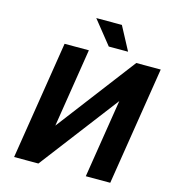

<svg xmlns="http://www.w3.org/2000/svg" viewBox="-129 -1009 1007 1115"><g transform="rotate(15 375.0 -451.5)"><path d="M59 0H205L565 -472L490 0H637L750 -711H603L243 -238L318 -711H172ZM311 -903 424 -762H540L465 -903Z"/></g></svg>

Font: Aerodynamic
Style: Obl
Weight: 500
Designer: Google
Version: Version 2.000980; 2014